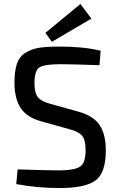

<svg xmlns="http://www.w3.org/2000/svg" viewBox="-20 -937 603 969"><path d="M441 -843 242 -726 209 -771 386 -917ZM330 -285 190 -324Q116 -344 84.5 -391.5Q53 -439 53 -520Q53 -579 65.5 -615.5Q78 -652 109 -671Q140 -690 178 -696Q216 -702 280 -702Q402 -702 488 -681L482 -608Q337 -613 284 -613Q206 -613 180 -597.5Q154 -582 154 -517Q154 -466 172.5 -445Q191 -424 237 -412L374 -374Q451 -353 482.5 -306Q514 -259 514 -178Q514 -64 462 -26Q410 12 279 12Q169 12 62 -8L69 -82Q225 -77 281 -77Q359 -78 385.5 -97Q412 -116 412 -179Q412 -232 394 -252.5Q376 -273 330 -285Z"/></svg>

Font: Exo 2.0 Medium
Style: Regular
Weight: 500
Designer: Natanael Gama
Version: Version 1.001;PS 001.001;hotconv 1.0.70;makeotf.lib2.5.58329